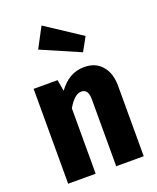

<svg xmlns="http://www.w3.org/2000/svg" viewBox="-152 -920 826 1010"><g transform="rotate(-20 261.0 -415.0)"><path d="M475 -393V0H321V-372Q321 -405 311 -418.5Q301 -432 282 -432Q244 -432 206 -366V0H52V-531H186L197 -468Q227 -508 261.5 -528Q296 -548 341 -548Q403 -548 439 -506.5Q475 -465 475 -393ZM404 -699 362 -623 145 -717 205 -830Z"/></g></svg>

Font: Fira Sans Condensed
Style: Bold
Weight: 700
Width: 3
Designer: bBox Type GmbH & Carrois Corporate GbR & Edenspiekermann AG
Foundry: bBox Type GmbH & Carrois Corporate GbR & Edenspiekermann AG
Version: Version 4.301